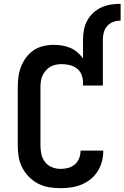

<svg xmlns="http://www.w3.org/2000/svg" viewBox="-20 -978 652 1006"><path d="M415 -772Q415 -798 420 -823Q425 -848 437.5 -871Q450 -894 469.5 -911.5Q489 -929 512 -939.5Q535 -950 560.5 -954Q586 -958 612 -958V-870Q593 -870 574.5 -863.5Q556 -857 543 -843Q530 -829 524.5 -810Q519 -791 519 -772ZM297 8Q267 8 237 3Q207 -2 180.5 -15.5Q154 -29 132.5 -50.5Q111 -72 97 -99Q83 -126 78 -155.5Q73 -185 73 -215V-520Q73 -547 76.5 -574.5Q80 -602 90 -628Q100 -654 116.5 -676.5Q133 -699 156 -714.5Q179 -730 206.5 -736.5Q234 -743 261 -743Q283 -743 305 -739.5Q327 -736 347.5 -727.5Q368 -719 385 -704.5Q402 -690 415 -672V-772H519V-530H415V-546Q415 -567 407 -587Q399 -607 382.5 -619.5Q366 -632 345.5 -637Q325 -642 304 -642Q288 -642 272.5 -639Q257 -636 243.5 -628Q230 -620 219.5 -608Q209 -596 202.5 -581.5Q196 -567 194 -551Q192 -535 192 -520V-215Q192 -192 197 -169.5Q202 -147 216 -129Q230 -111 252 -102Q274 -93 297 -93Q317 -93 336.5 -98Q356 -103 371.5 -116Q387 -129 394.5 -148Q402 -167 402 -187V-189H521V-185Q521 -157 513.5 -130Q506 -103 491 -79.5Q476 -56 454 -38.5Q432 -21 406 -10.5Q380 0 352.5 4Q325 8 297 8Z"/></svg>

Font: Iosevka Extended
Style: Bold
Weight: 700
Width: 7
Monospace: yes
Designer: Belleve Invis
Foundry: Belleve Invis
Version: Version 32.5.0; ttfautohint (v1.8.4)